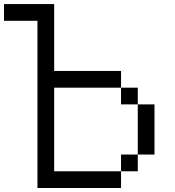

<svg xmlns="http://www.w3.org/2000/svg" viewBox="-20 -937 873 957"><path d="M666.7 -166.7V-83.3H583.3V-166.7ZM666.7 -416.7H750V-166.7H666.7ZM666.7 -500V-416.7H583.3V-500ZM0 -833.3V-916.7H250V-583.3H583.3V-500H250V-83.3H583.3V0H166.7V-833.3Z"/></svg>

Font: Galmuri11 Regular
Style: Regular
Weight: 400
Designer: Minseo Lee (Quiple)
Version: Version 2.356;hotconv 1.1.0;makeotfexe 2.6.0 DEVELOPMENT